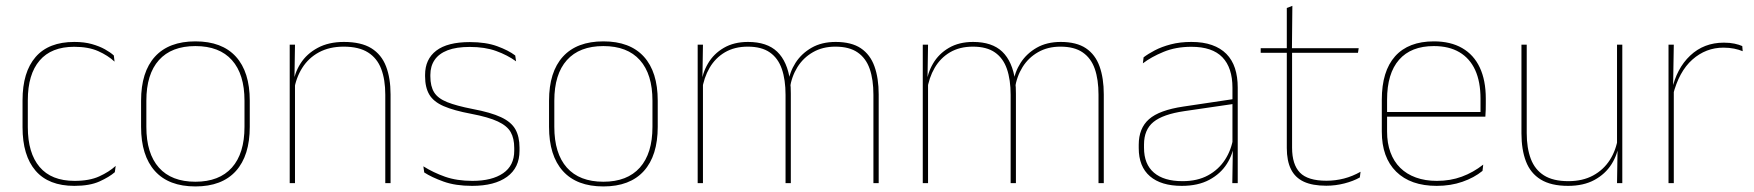

<svg xmlns="http://www.w3.org/2000/svg" viewBox="-20 -642 6147 673"><path d="M240.5 9.5Q150.5 9.5 104.8 -43.5Q59 -96.5 59 -196V-290.5Q59 -389.5 104.8 -442.2Q150.5 -495 240.5 -495Q275.5 -495 302 -487.5Q328.5 -480 347.8 -469.2Q367 -458.5 379 -447.5L381.5 -426Q358.5 -447.5 324.2 -462.8Q290 -478 240 -478Q160 -478 118.8 -429.8Q77.5 -381.5 77.5 -290.5V-196.5Q77.5 -105.5 118.8 -56.8Q160 -8 241.5 -8Q293.5 -8 328 -23.8Q362.5 -39.5 385.5 -60.5L382.5 -38.5Q363 -21.5 328.8 -6Q294.5 9.5 240.5 9.5Z M665 11.5Q571.5 11.5 523 -42.5Q474.5 -96.5 474.5 -197.5V-289Q474.5 -390 523.2 -443.5Q572 -497 665 -497Q758 -497 806.8 -443.5Q855.5 -390 855.5 -289V-197.5Q855.5 -96.5 806.8 -42.5Q758 11.5 665 11.5ZM665 -5Q748.5 -5 792.8 -54.5Q837 -104 837 -197.5V-289Q837 -382 793 -431.2Q749 -480.5 665 -480.5Q581 -480.5 537 -431.2Q493 -382 493 -289V-197.5Q493 -104 537 -54.5Q581 -5 665 -5Z M1330.5 0V-310Q1330.5 -363 1316.2 -400.5Q1302 -438 1270 -458.2Q1238 -478.5 1184.5 -478.5Q1135 -478.5 1098.2 -458.8Q1061.5 -439 1039.5 -404.2Q1017.5 -369.5 1010.5 -325L1001.5 -344H1007Q1011.5 -385 1033.2 -419.2Q1055 -453.5 1093.5 -474.2Q1132 -495 1185.5 -495Q1246 -495 1281.8 -472.8Q1317.5 -450.5 1333.2 -409.2Q1349 -368 1349 -311V0ZM995.5 0V-485.5H1014L1012 -358.5H1014V0Z M1635 9.5Q1576.5 9.5 1534.8 -5.5Q1493 -20.5 1467 -37.5L1464 -59Q1499 -37 1540.2 -22.5Q1581.5 -8 1636 -8Q1704.5 -8 1743.5 -34.8Q1782.5 -61.5 1782.5 -113.5V-123.5Q1782.5 -157 1770 -179Q1757.5 -201 1725 -216.2Q1692.5 -231.5 1632 -243Q1570.5 -254.5 1535 -270Q1499.5 -285.5 1484.8 -310.5Q1470 -335.5 1470 -374.5V-379.5Q1470 -434.5 1509.2 -464.5Q1548.5 -494.5 1627 -494.5Q1683 -494.5 1722.8 -480Q1762.5 -465.5 1786 -447.5L1789 -427Q1758.5 -449 1719.2 -463.2Q1680 -477.5 1626.5 -477.5Q1579.5 -477.5 1549 -465.8Q1518.5 -454 1503.5 -432Q1488.5 -410 1488.5 -379.5V-374.5Q1488.5 -339.5 1501.8 -318.2Q1515 -297 1547.5 -284Q1580 -271 1636.5 -260Q1700.5 -248 1736.2 -231.2Q1772 -214.5 1786.5 -188.8Q1801 -163 1801 -124.5V-113.5Q1801 -54 1757.2 -22.2Q1713.5 9.5 1635 9.5Z M2095 11.5Q2001.5 11.5 1953 -42.5Q1904.5 -96.5 1904.5 -197.5V-289Q1904.5 -390 1953.2 -443.5Q2002 -497 2095 -497Q2188 -497 2236.8 -443.5Q2285.5 -390 2285.5 -289V-197.5Q2285.5 -96.5 2236.8 -42.5Q2188 11.5 2095 11.5ZM2095 -5Q2178.5 -5 2222.8 -54.5Q2267 -104 2267 -197.5V-289Q2267 -382 2223 -431.2Q2179 -480.5 2095 -480.5Q2011 -480.5 1967 -431.2Q1923 -382 1923 -289V-197.5Q1923 -104 1967 -54.5Q2011 -5 2095 -5Z M3041.5 0V-310Q3041.5 -363 3028.5 -400.5Q3015.5 -438 2986.2 -458.2Q2957 -478.5 2908 -478.5Q2863.5 -478.5 2829.8 -459.2Q2796 -440 2775.2 -406.8Q2754.5 -373.5 2748.5 -331.5L2738 -351.5H2743Q2747.5 -389 2768.5 -421.8Q2789.5 -454.5 2825 -474.8Q2860.5 -495 2909 -495Q2964.5 -495 2997.5 -472.8Q3030.5 -450.5 3045.2 -409.2Q3060 -368 3060 -311V0ZM2425.5 0V-485.5H2444L2442 -357.5H2444V0ZM2733.5 0V-309.5Q2733.5 -362.5 2720.5 -400.2Q2707.5 -438 2678.5 -458.2Q2649.5 -478.5 2601 -478.5Q2555 -478.5 2521.2 -458.8Q2487.5 -439 2467.2 -404.2Q2447 -369.5 2440.5 -325L2430 -344H2437Q2441.5 -385 2461.5 -419.2Q2481.5 -453.5 2517 -474.2Q2552.5 -495 2602 -495Q2668.5 -495 2704.2 -460.8Q2740 -426.5 2749.5 -358Q2751 -346.5 2751.5 -336Q2752 -325.5 2752 -314V0Z M3830.5 0V-310Q3830.5 -363 3817.5 -400.5Q3804.5 -438 3775.2 -458.2Q3746 -478.5 3697 -478.5Q3652.5 -478.5 3618.8 -459.2Q3585 -440 3564.2 -406.8Q3543.5 -373.5 3537.5 -331.5L3527 -351.5H3532Q3536.5 -389 3557.5 -421.8Q3578.5 -454.5 3614 -474.8Q3649.5 -495 3698 -495Q3753.5 -495 3786.5 -472.8Q3819.5 -450.5 3834.2 -409.2Q3849 -368 3849 -311V0ZM3214.5 0V-485.5H3233L3231 -357.5H3233V0ZM3522.5 0V-309.5Q3522.5 -362.5 3509.5 -400.2Q3496.5 -438 3467.5 -458.2Q3438.5 -478.5 3390 -478.5Q3344 -478.5 3310.2 -458.8Q3276.5 -439 3256.2 -404.2Q3236 -369.5 3229.5 -325L3219 -344H3226Q3230.5 -385 3250.5 -419.2Q3270.5 -453.5 3306 -474.2Q3341.5 -495 3391 -495Q3457.5 -495 3493.2 -460.8Q3529 -426.5 3538.5 -358Q3540 -346.5 3540.5 -336Q3541 -325.5 3541 -314V0Z M4299.5 0 4301.5 -128 4300 -131.5V-292V-334.5Q4300 -404.5 4264.8 -441.2Q4229.5 -478 4156 -478Q4101.5 -478 4058.5 -460.2Q4015.5 -442.5 3986 -420L3988.5 -441Q4004 -453 4027.8 -465.5Q4051.5 -478 4083.8 -486.5Q4116 -495 4156 -495Q4197.5 -495 4228 -484.2Q4258.5 -473.5 4278.8 -453Q4299 -432.5 4308.8 -402.8Q4318.5 -373 4318.5 -335V0ZM4122.5 9.5Q4050 9.5 4010.8 -24.2Q3971.5 -58 3971.5 -123V-134.5Q3971.5 -192.5 4007.5 -224.2Q4043.5 -256 4128 -268.5L4309 -295.5L4309.5 -278.5L4131.5 -252.5Q4056.5 -241.5 4023.2 -214.5Q3990 -187.5 3990 -135.5V-124Q3990 -66.5 4024.8 -36.8Q4059.5 -7 4125 -7Q4177 -7 4214.2 -27.2Q4251.5 -47.5 4274 -82.2Q4296.5 -117 4303 -160.5L4312.5 -142H4306.5Q4302.5 -102.5 4280.5 -67.8Q4258.5 -33 4219 -11.8Q4179.5 9.5 4122.5 9.5Z M4629 9Q4580.5 9 4550 -5.2Q4519.5 -19.5 4505 -49Q4490.5 -78.5 4490.5 -123V-462.5H4509V-124.5Q4509 -65.5 4536.5 -37Q4564 -8.5 4629.5 -8.5Q4660.5 -8.5 4690.8 -16.2Q4721 -24 4749 -40L4746.5 -20Q4723.5 -7 4692.2 1Q4661 9 4629 9ZM4399 -457V-473H4742.5L4740 -457ZM4490.5 -468V-614L4510 -621.5L4508.5 -468Z M5016 9.5Q4924.5 9.5 4874 -40.2Q4823.5 -90 4823.5 -180.5V-292.5Q4823.5 -392.5 4870.2 -444.8Q4917 -497 5006 -497Q5064.5 -497 5105.2 -473.5Q5146 -450 5167 -405.2Q5188 -360.5 5188 -296.5V-279.5Q5188 -268.5 5187.8 -257.5Q5187.5 -246.5 5186.5 -233H5169.5Q5169.5 -250.5 5169.5 -266.5Q5169.5 -282.5 5169.5 -296Q5169.5 -355.5 5150.8 -396.5Q5132 -437.5 5095.5 -459Q5059 -480.5 5006 -480.5Q4926 -480.5 4884 -432.5Q4842 -384.5 4842 -292.5V-243.5V-239.5V-181Q4842 -140 4853.8 -108Q4865.5 -76 4888 -53.8Q4910.5 -31.5 4943 -19.8Q4975.5 -8 5016.5 -8Q5064 -8 5104 -22.8Q5144 -37.5 5179 -65L5176.5 -43Q5147 -19 5106 -4.8Q5065 9.5 5016 9.5ZM4832 -233V-249.5H5180V-233Z M5331.5 -485.5V-175.5Q5331.5 -123 5345.8 -85.2Q5360 -47.5 5392 -27.2Q5424 -7 5477.5 -7Q5527.5 -7 5564 -26.8Q5600.5 -46.5 5622.8 -81.2Q5645 -116 5651.5 -160.5L5660.5 -141.5H5655Q5650.5 -101 5628.8 -66.5Q5607 -32 5568.8 -11.2Q5530.5 9.5 5476.5 9.5Q5416.5 9.5 5380.5 -12.8Q5344.5 -35 5328.8 -76.2Q5313 -117.5 5313 -174.5V-485.5ZM5666.5 -485.5V0H5648L5650 -127H5648V-485.5Z M5844 -308.5 5834.5 -320.5 5840 -325Q5856.5 -402 5904.5 -447.2Q5952.5 -492.5 6022.5 -492.5Q6043.5 -492.5 6059.8 -489Q6076 -485.5 6087 -480.5L6088.5 -462.5Q6075.5 -468 6058.5 -471.5Q6041.5 -475 6021 -475Q5959.5 -475 5912.2 -433.2Q5865 -391.5 5844 -308.5ZM5828.5 0V-485.5H5847L5844.5 -335L5847 -332.5V0Z"/></svg>

Font: Anek Latin Medium Thin
Style: Regular
Weight: 250
Version: Version 1.003